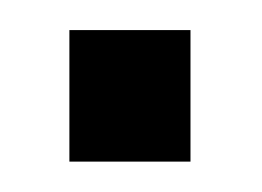

<svg xmlns="http://www.w3.org/2000/svg" viewBox="-20 -309 173 127"><path d="M25.9 -202.1ZM25.9 -202.1ZM25.9 -289.1H106V-202.1H25.9Z"/></svg>

Font: Pfennig
Style: Medium
Weight: 500
Version: Version 20120410 ; ttfautohint (v0.8)